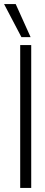

<svg xmlns="http://www.w3.org/2000/svg" viewBox="-51 -921 220 941"><path d="M48 0V-700H102V0ZM54 -739 -31 -901H26L99 -739Z"/></svg>

Font: Georama Condensed Light
Style: Regular
Weight: 300
Width: 3
Designer: Jean-Baptiste Levee
Foundry: Production Type
Version: Version 1.000